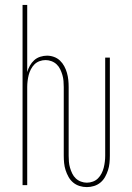

<svg xmlns="http://www.w3.org/2000/svg" viewBox="-20 -755 540 783"><path d="M334 8Q319 8 304.5 3.5Q290 -1 278.5 -10.5Q267 -20 259.5 -33.5Q252 -47 247.5 -61Q243 -75 241.5 -90Q240 -105 240 -120V-400Q240 -412 239 -424.5Q238 -437 234.5 -449Q231 -461 225.5 -472.5Q220 -484 211 -492.5Q202 -501 190 -505.5Q178 -510 166 -510Q153 -510 141 -505.5Q129 -501 120.5 -492.5Q112 -484 106 -472.5Q100 -461 97 -449Q94 -437 92.5 -424.5Q91 -412 91 -400V0H72V-735H91V-461Q95 -475 102 -487.5Q109 -500 119.5 -509.5Q130 -519 144 -523.5Q158 -528 172 -528Q186 -528 200 -523Q214 -518 224.5 -508Q235 -498 242 -485Q249 -472 253 -458Q257 -444 258.5 -429.5Q260 -415 260 -400V-120Q260 -108 261 -95.5Q262 -83 265.5 -71Q269 -59 274.5 -47.5Q280 -36 289 -27.5Q298 -19 310 -14.5Q322 -10 334 -10Q347 -10 359 -14.5Q371 -19 379.5 -27.5Q388 -36 394 -47.5Q400 -59 403 -71Q406 -83 407.5 -95.5Q409 -108 409 -120V-520H428V-120Q428 -105 426.5 -90Q425 -75 420.5 -61Q416 -47 408.5 -33.5Q401 -20 389.5 -10.5Q378 -1 363.5 3.5Q349 8 334 8Z"/></svg>

Font: Iosevka Thin
Style: Regular
Weight: 100
Monospace: yes
Designer: Belleve Invis
Foundry: Belleve Invis
Version: Version 32.5.0; ttfautohint (v1.8.4)